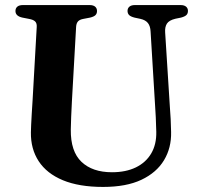

<svg xmlns="http://www.w3.org/2000/svg" viewBox="-20 -720 790 758"><path d="M592.5 -299.5 574.5 -595.5Q573.5 -617 564 -629Q554.5 -641 534.5 -645.5L511 -650.5Q495.5 -654.5 489.5 -660.8Q483.5 -667 483.5 -677Q483.5 -687.5 491 -693.8Q498.5 -700 512.5 -700H693Q707 -700 714.5 -693.8Q722 -687.5 722 -677Q722 -666.5 715.8 -660.5Q709.5 -654.5 694.5 -650.5L672.5 -646Q647.5 -640 639 -626.8Q630.5 -613.5 632 -592L650.5 -300Q652.5 -274.5 653.8 -250Q655 -225.5 655.5 -199Q657 -136.5 627.5 -87.5Q598 -38.5 538.2 -10.2Q478.5 18 387 18Q292 18 228.2 -8.5Q164.5 -35 132.8 -83.5Q101 -132 102 -197.5Q102 -209.5 103 -227.5Q104 -245.5 105.2 -269.2Q106.5 -293 108.5 -321.5L125 -613.5Q126 -628 118.8 -635.2Q111.5 -642.5 94 -645.5L68.5 -650.5Q41 -656.5 41 -676.5Q41 -687.5 48.5 -693.8Q56 -700 70.5 -700H334Q348 -700 355.5 -693.8Q363 -687.5 363 -676.5Q363 -666.5 356.8 -660.2Q350.5 -654 335.5 -650.5L309.5 -645.5Q295 -643 288.2 -635.8Q281.5 -628.5 280.5 -614.5L264 -322Q262 -287.5 261 -259Q260 -230.5 259.5 -208.5Q258.5 -122 301.8 -81Q345 -40 422 -40Q477 -40 516.5 -59.2Q556 -78.5 577 -114.2Q598 -150 597 -199.5Q596 -234 595 -257Q594 -280 592.5 -299.5Z"/></svg>

Font: Fraunces SemiBold
Style: Regular
Weight: 600
Version: Version 1.000;[b76b70a41]